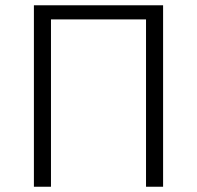

<svg xmlns="http://www.w3.org/2000/svg" viewBox="-20 -710 749 730"><path d="M108.9 0V-689.9H600.1V0H535.2V-636.2H173.8V0Z"/></svg>

Font: HK Grotesk Light
Style: Regular
Weight: 300
Designer: Alfredo Marco Pradil and Stefan Peev
Foundry: Hanken Design Co.
Version: Version 1.045;PS 001.045;hotconv 1.0.88;makeotf.lib2.5.64775